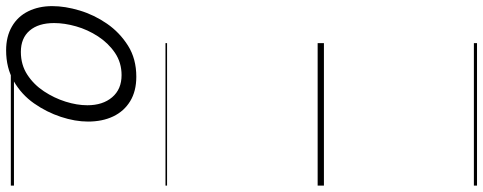

<svg xmlns="http://www.w3.org/2000/svg" viewBox="-484 -568 1541 612"><g transform="rotate(-90 286.0 -262.5)"><path d="M347 -598Q301 -598 269 -617.5Q237 -637 220.5 -671.5Q204 -706 204 -752Q204 -793 219 -838.5Q234 -884 262 -924Q290 -964 332.5 -988.5Q375 -1013 431 -1013Q475 -1013 507 -994.5Q539 -976 555.5 -942.5Q572 -909 572 -866Q572 -825 558 -778.5Q544 -732 516 -691.5Q488 -651 446 -624.5Q404 -598 347 -598ZM352 -645Q392 -645 423 -666Q454 -687 475.5 -720Q497 -753 507.5 -790Q518 -827 518 -860Q518 -910 494 -938Q470 -966 426 -966Q385 -966 353.5 -945.5Q322 -925 300.5 -892.5Q279 -860 267.5 -823.5Q256 -787 256 -754Q256 -705 281.5 -675Q307 -645 352 -645ZM0 478H454V488H0ZM0 -20H454V0H0ZM0 -505H454V-500H0ZM0 -998H454V-988H0Z"/></g></svg>

Font: Playwrite AU SA Guides
Style: Regular
Weight: 400
Designer: Veronika Burian, José Scaglione
Foundry: TypeTogether
Version: Version 1.003